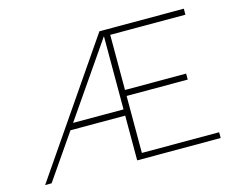

<svg xmlns="http://www.w3.org/2000/svg" viewBox="-83 -684 983 804"><g transform="rotate(-15 408.0 -281.5)"><path d="M419 0V-563H772V-537H446V-298H711V-272H446V-25H781V0ZM182 -194 193 -221H430V-194ZM20 0 406 -563H436L48 0Z"/></g></svg>

Font: Darker Grotesque Light
Style: Regular
Weight: 300
Designer: Gabriel Lam
Foundry: TypeRant
Version: Version 1.000;gftools[0.9.28]